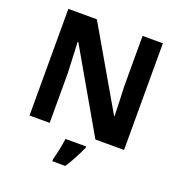

<svg xmlns="http://www.w3.org/2000/svg" viewBox="-161 -850 1135 1208"><g transform="rotate(20 406.5 -246.5)"><path d="M723 0H531L220 -540H216Q218 -489 220.5 -438Q223 -387 225 -336V0H90V-714H281L591 -179H594Q593 -229 591 -278Q589 -327 587 -376V-714H723ZM491 71Q476 104 456 142.5Q436 181 410 221H323V208Q331 179 340 136Q349 93 353 61H491Z"/></g></svg>

Font: Noto Sans Ethiopic
Style: Bold
Weight: 700
Designer: Monotype Design Team
Foundry: Monotype Imaging Inc.
Version: Version 2.102; ttfautohint (v1.8.4.7-5d5b)